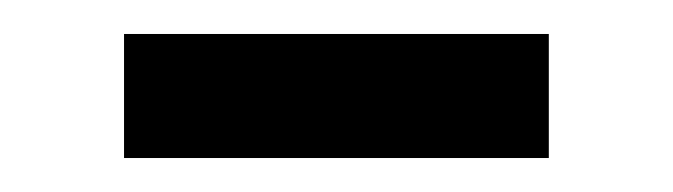

<svg xmlns="http://www.w3.org/2000/svg" viewBox="-20 -352 396 113"><path d="M53 -332H303V-259H53Z"/></svg>

Font: Questrial
Style: Regular
Weight: 400
Designer: Joe Prince
Foundry: Joe Prince
Version: Version 1.002